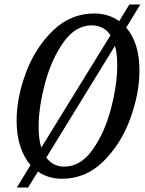

<svg xmlns="http://www.w3.org/2000/svg" viewBox="-20 -785 645 855"><path d="M542 -662Q601 -595 601 -470Q601 -369 560 -256.5Q519 -144 440.5 -66.5Q362 11 256 11Q195 11 149 -21L105 50H55L116 -50Q87 -83 70.5 -133Q54 -183 54 -247Q54 -351 96 -462.5Q138 -574 216.5 -649.5Q295 -725 400 -725Q462 -725 511 -691L556 -765H605ZM164 -128 472 -628Q443 -672 388 -672Q316 -672 262.5 -596.5Q209 -521 180.5 -414Q152 -307 152 -220Q152 -164 164 -128ZM492 -581 186 -83Q217 -43 266 -43Q339 -43 392.5 -118.5Q446 -194 474 -300.5Q502 -407 502 -495Q502 -547 492 -581Z"/></svg>

Font: Noto Serif Cond
Style: Italic
Weight: 400
Width: 3
Italic angle: -12°
Designer: Monotype Design Team
Foundry: Monotype Imaging Inc.
Version: Version 1.001